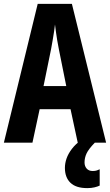

<svg xmlns="http://www.w3.org/2000/svg" viewBox="-20 -734 566 988"><path d="M380 0 343 -172H184L147 0H0L174 -714H350L526 0ZM283 -480Q278 -504 274.5 -526Q271 -548 268 -569Q265 -590 263 -608Q261 -591 258 -570Q255 -549 251 -527Q247 -505 243 -482L204 -291H321ZM415 102Q415 121 426 133.5Q437 146 457 146Q470 146 478.5 143Q487 140 493 137V221Q483 226 466.5 230Q450 234 429 234Q371 234 342.5 206.5Q314 179 314 130Q314 106 322.5 81.5Q331 57 350 32Q369 7 400 -15L468 0Q436 33 425.5 55.5Q415 78 415 102Z"/></svg>

Font: Noto Sans Khmer ExtraCondensed
Style: Bold
Weight: 700
Width: 2
Designer: Danh Hong and the Monotype Design Team
Foundry: Monotype Imaging Inc.
Version: Version 2.004